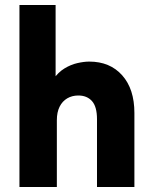

<svg xmlns="http://www.w3.org/2000/svg" viewBox="-20 -750 612 770"><path d="M58 0V-730H203V-355H163Q173 -402 193 -431Q213 -460 238.5 -475.5Q264 -491 290.5 -497Q317 -503 338 -503Q421 -503 470 -448Q519 -393 519 -297V0H369V-272Q369 -322 349 -344.5Q329 -367 294 -367Q269 -367 249.5 -355.5Q230 -344 219 -322Q208 -300 208 -268V0Z"/></svg>

Font: SUSE ExtraBold
Style: Regular
Weight: 800
Designer: Rene Bieder
Foundry: SUSE
Version: Version 1.000